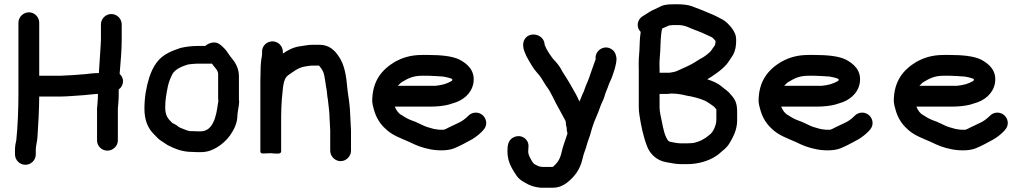

<svg xmlns="http://www.w3.org/2000/svg" viewBox="-20 -708 4772 896"><path d="M163 -354.5V-602C163 -628.3 141.3 -650.5 115 -650.5C88.9 -650.5 66 -628.6 66 -602V-272.7C66 -198.3 63 -122.3 56.1 -54.4C53 -41.3 50 -25.1 50 -11V12.5C50 39.1 71.9 61 98.5 61C125.1 61 147 39.1 147 12.5V-8.9C147 -28.5 153.7 -46.4 155 -70.8C158.6 -130.5 162.7 -191.1 163 -257.5H264C279 -258.2 294.2 -258.1 309.1 -259.5C323.8 -260.9 337.9 -261.9 351.2 -262.5C377.2 -263.7 405.9 -268 429.4 -269.5C431.9 -269.5 433 -269.5 437 -269.7V-265C437 -239.7 434.3 -226.8 432.9 -202L432.9 -201.9V-52.1C432.9 -26.6 454.7 -5 481 -5C507.1 -5 530 -26.5 530 -52.5V-200.1C531.5 -224.3 534 -240.1 534 -266.9V-290.3C558.3 -308.2 561.6 -342.1 538.3 -363.3C542.3 -414.7 548 -469.5 548 -522V-594C548 -620.6 526.1 -642.5 499.5 -642.5C472.9 -642.5 451 -620.6 451 -594V-522C451 -514.8 450.7 -507.9 450 -500.6C446.9 -457.1 444.3 -413.7 441.4 -367C436.2 -366.7 430.3 -366.5 423.9 -366.5H423.7L423.5 -366.5C410.6 -365.8 396.6 -364.4 382.6 -362.4C342.8 -358.3 303.1 -356.4 260.5 -354.5Z M998 -362.5V-250.5C998 -245.4 998.2 -241.6 999 -235.1C999 -234.6 998.3 -229.5 997.1 -224.9C989.5 -167.3 975.2 -95 916 -95H900.9C896.3 -95 888.8 -95.3 879.6 -96H866.1C858.2 -97.5 853.2 -99 842.5 -103.4C826.1 -109.5 816.1 -112.6 807.3 -120.8C801.7 -126 792.6 -129.6 784.9 -133.6C766 -151.9 751 -165.8 751 -206.5C751 -243.7 756.7 -270.3 762.9 -303C767.8 -326 774.6 -341.7 784 -361.3C795.8 -383.1 823.2 -396.5 854.4 -406.2L864.4 -408.1C872.5 -409 892.2 -411 900.9 -411H964.7C966.2 -411 967 -411 968.9 -411.2C978.4 -396.2 998 -381.1 998 -362.5ZM1095 -243.1V-351.9C1095 -389.6 1078.1 -416.9 1060.3 -438C1056.8 -442.2 1053.8 -445.2 1052 -448.7C1041.2 -464.4 1034.7 -475.8 1018.5 -490.3L1009.5 -498.1C987.4 -518.3 956.1 -509.5 937.6 -493.5H900.9C872.4 -493.5 845.2 -489.5 822.8 -484.4L795.2 -474.5C784.8 -470.5 774.8 -466.1 766 -461.6C719.3 -438.9 692.7 -397.2 676.3 -345.5C662.9 -303.1 654 -254.3 654 -200.6C654 -146.5 670.5 -108.6 699.2 -80.8C710.4 -69.9 720.6 -56.5 736.8 -47.6C744.5 -43.3 752 -37 761.8 -31C793.2 -15.7 826.1 1 877.9 1C888.1 1.7 895.5 2 900.9 2H916C949 2 970.8 -7.6 991.9 -19.9C1015.2 -33.8 1036.9 -53.3 1052.7 -74.9C1069.7 -99.8 1088 -130.9 1088 -170.8C1088 -184.3 1096 -215.8 1096 -233.4V-234.2C1095.4 -237.1 1095 -240.2 1095 -243.1Z M1519 -137.5C1519 -125.6 1521 -110.5 1521 -99.9V-4.5C1521 21.3 1543.3 44 1569.5 44C1595.7 44 1618 21.4 1618 -4.5V-100.6C1618 -112.9 1616 -128 1616 -138.4C1616 -145.8 1615.8 -151.4 1615 -159.2C1615 -165.1 1614.7 -170.8 1614 -177.7C1614 -182.8 1613.6 -190.3 1613 -197.3L1611 -218.7C1608.6 -246.2 1603.4 -268.9 1601 -295.3C1596.1 -352.4 1588.2 -407.2 1559.7 -446.3C1542.9 -471.7 1517.1 -499 1471.3 -499H1436.5C1417.7 -499 1400.5 -494.5 1385.4 -492.9C1349.3 -488.5 1323.6 -474.4 1300 -458V-466.5C1300 -493.1 1278.1 -515 1251.5 -515C1224.9 -515 1203 -493.8 1203 -467.9V-457.2C1203 -452.3 1202.7 -448.5 1202.1 -446C1197.5 -423.3 1196 -403.2 1196 -372.8C1195.3 -359.1 1195 -345.6 1195 -331.9V-1.5C1195 12.1 1213.5 7.8 1218.2 7.8C1224.9 7.8 1233 7.5 1243.5 7C1263.8 8 1292 14 1292 -1.5V-164.4C1292 -188.2 1293.6 -220.6 1295 -241.8C1301.3 -292 1298 -335.6 1324 -356.4C1347.4 -372.5 1371.3 -392.1 1401 -397.3L1424.8 -401.1C1428.6 -401.7 1432.3 -402 1435.4 -402H1468.7C1481 -388.1 1491 -372.3 1493.7 -353.4C1496.3 -335.1 1500.1 -319.3 1502.1 -299.9C1506.4 -285.2 1505.8 -262.7 1510.1 -243.2L1512 -226.3C1514.8 -202.6 1518 -178.4 1518 -153.9V-153.4C1518.6 -148.5 1519 -143.2 1519 -137.5Z M1856.5 -325.6C1883.7 -341.8 1906.9 -354.5 1949.3 -354.5H1978.8C1990.7 -354.5 2040.7 -351.6 2049.5 -350.6C2052.3 -350.3 2090 -342.8 2090 -338.2L2091.1 -336.2V-335C2091.1 -333.6 2089.3 -331.2 2086.3 -329.3C2064.5 -317.1 2044.4 -310.8 2011.1 -307.5L1836.4 -307.5C1837.5 -309 1855.6 -327 1856.5 -325.6ZM1855.3 -170.4C1840.7 -177.4 1830.4 -191.2 1822.3 -210.5H1989.3C2019.2 -210.5 2049.9 -213.6 2073.8 -219.8L2092.8 -225.8C2138.9 -237.9 2179.6 -269.9 2188.9 -318.7C2199.5 -379.5 2159.6 -411 2124.8 -429.6C2090.3 -447.2 2032.6 -451.5 1978.8 -451.5H1949.3C1896.2 -451.5 1858.1 -438.7 1822.8 -419.5C1762.5 -383.4 1717 -330.7 1717 -235V-234.7L1717 -234.5C1717.7 -224.4 1720.3 -212.4 1724.3 -199C1734.2 -161.2 1752.3 -131.3 1777.3 -108.6C1809.3 -76.6 1847.9 -64.3 1891 -45.2L1914.1 -34.3C1927.7 -27.9 1944.7 -22 1959.8 -17.8L1976.8 -13.7C2011.5 -4.8 2066.5 -2.2 2100 -16.1C2128.8 -28 2155.9 -43.1 2182.2 -57.5C2198.5 -67 2215.2 -80.1 2227.8 -92.7C2237.4 -102.3 2249 -114.6 2249 -134C2249 -160.6 2227.1 -182.5 2200.5 -182.5C2187.3 -182.5 2175.5 -177.6 2166.2 -168.3C2151.8 -153.9 2136 -141.4 2115.6 -132.8L2075.4 -113.7C2065.3 -108.9 2059.5 -104.8 2050.5 -102.5H2031.8C2019 -103.7 2017 -104.4 2004.8 -106.3L1987.3 -111.2C1982.5 -112.5 1977 -114.1 1970.7 -116.1C1954.4 -121.3 1923 -139.7 1901.2 -146.1C1884.5 -152 1869.6 -160.7 1855.3 -170.4Z M2348 -1.5C2348 49.3 2371.5 83 2391.3 112.7C2399.2 124.6 2411.9 134 2423.8 141L2446.1 153.2C2464 161.5 2481.5 166.2 2504.2 168H2559.6C2586.9 168 2608 157.9 2624.9 145.4C2660.7 117.7 2687.5 82.8 2698.7 32C2704.4 4.3 2713.8 -10.8 2720.8 -40.5C2729.7 -64.8 2737 -86.2 2743.7 -112.5C2753.9 -147.1 2770.5 -176 2781.6 -211.3C2787.4 -228.1 2796.6 -241.3 2801.8 -261.4C2805.8 -277 2815.6 -296 2820.7 -312.5C2825 -325.1 2831.5 -335.3 2836.6 -350.3C2844.4 -373.1 2857 -404.8 2857 -435.3V-435.9C2854.5 -450.3 2852.7 -462.9 2839.5 -474.3C2803.9 -504.9 2753.8 -473 2759.8 -431.9C2748.9 -399.9 2736.9 -369.4 2726.7 -338.2C2723.7 -328.7 2719.5 -322.2 2714.1 -308.3L2706.5 -287.4C2705.9 -284.5 2705.1 -282.1 2704 -280C2696.2 -265.8 2691.2 -249.6 2684.6 -234.7C2681.1 -240.6 2677.9 -246 2675.1 -253.1C2668.1 -269.7 2655.6 -287.6 2648.3 -302.3C2633.6 -329.4 2620.4 -347.8 2604.9 -373.4C2592.9 -398 2578 -415.8 2559.6 -434.9C2547.7 -451.2 2530.3 -475.5 2521.9 -498.1L2520.9 -506.6C2513 -548.7 2454.3 -561.3 2430.4 -527.9C2414.1 -505.7 2423 -474.7 2432.7 -455.4L2436.6 -445.9C2441.2 -435.8 2458.9 -407 2464 -398.4C2475.1 -379.2 2493.2 -362.7 2504.2 -346.6C2510.6 -337.2 2520.8 -318.8 2528.7 -307.4C2553.2 -276.2 2567.9 -234.2 2589.7 -198.2L2612 -157C2615.1 -152.8 2620.5 -142.4 2620.5 -137.4C2620.5 -127.8 2621.5 -120.8 2624.7 -110.9V-105.2C2624.7 -98.5 2625.5 -93.8 2628.5 -86.3C2618.4 -53 2606.5 -26.4 2598.5 11.8C2591.5 34.5 2587 43.2 2572.7 58.6C2565.6 66.2 2561.1 71 2558.6 71H2510.5L2498.7 69.1C2497 68.7 2495 68.2 2491 66.7L2472.7 57.1C2469.7 55 2463.4 46.4 2461.2 42.1C2454.4 28.5 2445 16.6 2445 -1.5C2445 -19.1 2451.3 -36.2 2436.9 -54.6C2418.5 -78.3 2387.3 -76.7 2368 -61.7C2351.7 -48.9 2348 -29.1 2348 -1.5Z M3280.6 -338C3294.5 -346.1 3309.3 -355.9 3322.5 -365.4C3342.8 -380.1 3368.1 -400.1 3381.9 -423.2L3391.7 -437.6C3405.7 -456.3 3413.4 -477 3415 -505C3416.8 -533.9 3414.2 -546.5 3402 -566.8C3389.7 -586.8 3366.6 -610.6 3344.6 -620.7C3339.6 -622.7 3336.9 -624.3 3334.5 -626.1L3309.8 -638.2C3275.4 -653.1 3243.5 -666.2 3207.1 -679.5C3191.1 -685.4 3164.3 -688 3144.1 -688H3122.7C3089.2 -688 3073 -685.1 3049.1 -671.2C3031.8 -663.5 3017.7 -657.7 3001.2 -646.1C2986.8 -636 2964.7 -629.2 2957.8 -604.4C2952.5 -585.2 2959.8 -570 2969.9 -558.9C2969.9 -557.8 2969.5 -554.6 2969.1 -552.2C2965.2 -529.5 2965.3 -496.6 2964 -474.1L2961 -431.9C2960.4 -416.5 2960.4 -400.6 2961 -384.3V-207.2C2961 -195.1 2962.1 -182.7 2964.1 -170.8C2971.2 -122.5 2982.4 -70.3 2998.5 -28.4C3010.9 8.3 3044.1 41.7 3089.2 48.9C3108.4 51.9 3132.9 58 3158 58H3184.8C3240.6 58 3287.5 42.3 3320.6 20.8C3334.3 12.4 3342.1 3.4 3352.2 -4.6C3367 -15.9 3378.6 -28.5 3388.1 -46C3403.5 -72.4 3420 -105.1 3420 -146.4V-183.5C3420 -222.9 3413.2 -241.2 3392.3 -264.5C3376.9 -284.3 3363.4 -290.7 3347.5 -304.4C3328.7 -320.6 3306.6 -329.3 3280.6 -338ZM3122.6 -591H3144.1C3179.7 -591 3197.3 -577.2 3226.1 -566.8H3227.4C3241.6 -561.5 3271.3 -549.3 3283.8 -542.6L3302.7 -533.9C3306.1 -531.6 3314.5 -523.3 3319 -517.2V-509.7C3317.8 -501 3316.7 -496.4 3312.7 -491.5C3303 -479.9 3301.8 -473.4 3291.7 -464.1C3276.9 -450.8 3264.4 -441.5 3245.9 -432.2L3224.1 -418.4C3203.3 -405 3176.4 -393.6 3151.2 -382.2L3138.3 -376.4C3129.1 -372.3 3117.7 -370.6 3103.8 -368.5H3058V-386.6L3058 -386.7C3057.4 -400.7 3057.4 -414.1 3058 -426.6L3061 -468.2C3062.9 -505.7 3062.5 -542.3 3070 -574.8C3076.5 -577.4 3086.7 -581.8 3095.4 -586C3101.7 -589.1 3102.6 -590 3110.9 -590H3111.8C3114.4 -590.6 3117.3 -591 3122.6 -591ZM3184.8 -39H3161.2C3140.6 -39 3123.7 -43.1 3106.2 -46.6C3104.6 -46.9 3102.3 -48.6 3100.7 -49.7H3099.6C3082.8 -70 3075.3 -105.4 3068.9 -139.5C3065 -162.1 3058 -182.4 3058 -207V-269.5H3086.2C3095.2 -269.5 3102.9 -270.1 3112.6 -271.5H3115.1C3130.9 -271.5 3147 -269.5 3161.6 -266.8L3183.2 -261.9C3214.2 -257.2 3247.2 -248.2 3271 -237.4C3282.7 -231.4 3298.5 -219.9 3309.1 -212.8C3310.8 -211.6 3321.1 -201.1 3323 -196.9V-148.9C3323 -122.7 3307.4 -90.4 3291.5 -79.2C3280.4 -71.7 3274.5 -64.4 3265.1 -60.2C3254.9 -52.5 3224.4 -40 3206.2 -40H3205.8C3198.9 -39.4 3191.8 -39 3184.8 -39Z M3659.5 -325.6C3686.7 -341.8 3709.9 -354.5 3752.3 -354.5H3781.8C3793.7 -354.5 3843.7 -351.6 3852.5 -350.6C3855.3 -350.3 3893 -342.8 3893 -338.2L3894.1 -336.2V-335C3894.1 -333.6 3892.3 -331.2 3889.3 -329.3C3867.5 -317.1 3847.4 -310.8 3814.1 -307.5L3639.4 -307.5C3640.5 -309 3658.6 -327 3659.5 -325.6ZM3658.3 -170.4C3643.7 -177.4 3633.4 -191.2 3625.3 -210.5H3792.3C3822.2 -210.5 3852.9 -213.6 3876.8 -219.8L3895.8 -225.8C3941.9 -237.9 3982.6 -269.9 3991.9 -318.7C4002.5 -379.5 3962.6 -411 3927.8 -429.6C3893.3 -447.2 3835.6 -451.5 3781.8 -451.5H3752.3C3699.2 -451.5 3661.1 -438.7 3625.8 -419.5C3565.5 -383.4 3520 -330.7 3520 -235V-234.7L3520 -234.5C3520.7 -224.4 3523.3 -212.4 3527.3 -199C3537.2 -161.2 3555.3 -131.3 3580.3 -108.6C3612.3 -76.6 3650.9 -64.3 3694 -45.2L3717.1 -34.3C3730.7 -27.9 3747.7 -22 3762.8 -17.8L3779.8 -13.7C3814.5 -4.8 3869.5 -2.2 3903 -16.1C3931.8 -28 3958.9 -43.1 3985.2 -57.5C4001.5 -67 4018.2 -80.1 4030.8 -92.7C4040.4 -102.3 4052 -114.6 4052 -134C4052 -160.6 4030.1 -182.5 4003.5 -182.5C3990.3 -182.5 3978.5 -177.6 3969.2 -168.3C3954.8 -153.9 3939 -141.4 3918.6 -132.8L3878.4 -113.7C3868.3 -108.9 3862.5 -104.8 3853.5 -102.5H3834.8C3822 -103.7 3820 -104.4 3807.8 -106.3L3790.3 -111.2C3785.5 -112.5 3780 -114.1 3773.7 -116.1C3757.4 -121.3 3726 -139.7 3704.2 -146.1C3687.5 -152 3672.6 -160.7 3658.3 -170.4Z M4290.5 -325.6C4317.7 -341.8 4340.9 -354.5 4383.3 -354.5H4412.8C4424.7 -354.5 4474.7 -351.6 4483.5 -350.6C4486.3 -350.3 4524 -342.8 4524 -338.2L4525.1 -336.2V-335C4525.1 -333.6 4523.3 -331.2 4520.3 -329.3C4498.5 -317.1 4478.4 -310.8 4445.1 -307.5L4270.4 -307.5C4271.5 -309 4289.6 -327 4290.5 -325.6ZM4289.3 -170.4C4274.7 -177.4 4264.4 -191.2 4256.3 -210.5H4423.3C4453.2 -210.5 4483.9 -213.6 4507.8 -219.8L4526.8 -225.8C4572.9 -237.9 4613.6 -269.9 4622.9 -318.7C4633.5 -379.5 4593.6 -411 4558.8 -429.6C4524.3 -447.2 4466.6 -451.5 4412.8 -451.5H4383.3C4330.2 -451.5 4292.1 -438.7 4256.8 -419.5C4196.5 -383.4 4151 -330.7 4151 -235V-234.7L4151 -234.5C4151.7 -224.4 4154.3 -212.4 4158.3 -199C4168.2 -161.2 4186.3 -131.3 4211.3 -108.6C4243.3 -76.6 4281.9 -64.3 4325 -45.2L4348.1 -34.3C4361.7 -27.9 4378.7 -22 4393.8 -17.8L4410.8 -13.7C4445.5 -4.8 4500.5 -2.2 4534 -16.1C4562.8 -28 4589.9 -43.1 4616.2 -57.5C4632.5 -67 4649.2 -80.1 4661.8 -92.7C4671.4 -102.3 4683 -114.6 4683 -134C4683 -160.6 4661.1 -182.5 4634.5 -182.5C4621.3 -182.5 4609.5 -177.6 4600.2 -168.3C4585.8 -153.9 4570 -141.4 4549.6 -132.8L4509.4 -113.7C4499.3 -108.9 4493.5 -104.8 4484.5 -102.5H4465.8C4453 -103.7 4451 -104.4 4438.8 -106.3L4421.3 -111.2C4416.5 -112.5 4411 -114.1 4404.7 -116.1C4388.4 -121.3 4357 -139.7 4335.2 -146.1C4318.5 -152 4303.6 -160.7 4289.3 -170.4Z"/></svg>

Font: HoneyBee
Style: Blk
Weight: 700
Foundry: Cannot Into Space Fonts
Version: Version 0.89